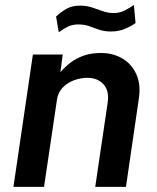

<svg xmlns="http://www.w3.org/2000/svg" viewBox="-20 -730 612 750"><path d="M32.5 0 108.5 -517H225L216 -448Q233 -468 255 -485Q277 -502 306.2 -512.5Q335.5 -523 375 -523Q421.5 -523 458 -501.5Q494.5 -480 512.8 -439.5Q531 -399 522 -342.5L472 0H352L400.5 -328.5Q407.5 -375.5 384.2 -400.8Q361 -426 322 -426Q294.5 -426 268.5 -416.2Q242.5 -406.5 224.5 -387.5Q206.5 -368.5 202.5 -340.5L152 0ZM209.5 -604 199 -665.5Q218.5 -683.5 240.2 -695.8Q262 -708 292.5 -708Q318 -708 339.8 -700.8Q361.5 -693.5 382 -686.2Q402.5 -679 424 -679Q447 -679 466.8 -689Q486.5 -699 503 -710.5L509.5 -640Q494 -628.5 469.2 -617.8Q444.5 -607 413 -607Q387 -607 367.2 -614Q347.5 -621 328.5 -627.8Q309.5 -634.5 286.5 -634.5Q262.5 -634.5 245.8 -626.2Q229 -618 209.5 -604Z"/></svg>

Font: Public Sans Thin SemiBold
Style: Italic
Weight: 600
Italic angle: -8°
Version: Version 2.001